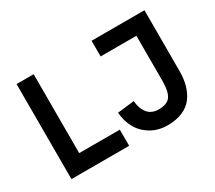

<svg xmlns="http://www.w3.org/2000/svg" viewBox="-129 -943 1350 1207"><g transform="rotate(-30 546.0 -340.0)"><path d="M88.9 0V-689.9H212.9V-117.2H507.8V0ZM784.2 9.8Q715.8 9.8 663.6 -21.2Q611.3 -52.2 583.5 -102.5Q555.7 -152.8 551.3 -214.8L673.3 -229Q677.2 -173.8 704.6 -139.4Q731.9 -105 784.2 -105Q847.7 -105 870.4 -139.4Q893.1 -173.8 893.1 -247.1V-576.2H633.3V-689.9H1017.1V-249Q1017.1 -192.4 1004.2 -146.5Q991.2 -100.6 964.4 -64.9Q937.5 -29.3 891.6 -9.8Q845.7 9.8 784.2 9.8Z"/></g></svg>

Font: HK Grotesk Legacy
Style: Bold
Weight: 700
Designer: Alfredo Marco Pradil
Foundry: Hanken Design Co.
Version: Version 2.022;PS 002.022;hotconv 1.0.88;makeotf.lib2.5.64775